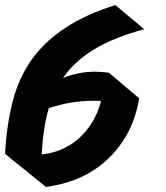

<svg xmlns="http://www.w3.org/2000/svg" viewBox="-25 -708 655 756"><path d="M223 -401Q301 -432 380 -424Q390 -423 403 -422L523 -321Q499 -177 402 -84Q306 8 156 28L-5 -102Q1 -215 24.5 -307Q48 -399 98 -471Q201 -617 429 -688L543 -593Q418 -559 342 -511.5Q266 -464 223 -401ZM139 -100Q220 -108 282 -160Q348 -217 373 -310Q364 -311 356 -311H338Q254 -311 167 -282Q145 -206 139 -100Z"/></svg>

Font: Vampiro One
Style: Regular
Weight: 400
Designer: Riccardo De Franceschi
Foundry: Sorkin Type Co.
Version: Version 1.002